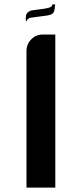

<svg xmlns="http://www.w3.org/2000/svg" viewBox="-20 -858 273 878"><path d="M232.4 -837.9C232.4 -836.4 232.4 -835 231.9 -834C231.4 -832.5 231.4 -831.1 231 -827.6C231 -825.2 231 -823.2 230.5 -821.8C230 -821.3 230 -819.8 230 -817.9C229.5 -814.9 229 -811.5 227.5 -807.1C226.6 -803.7 225.1 -800.8 222.7 -798.3C219.7 -795.4 216.3 -793 212.9 -791.5C209.5 -790 203.6 -788.6 195.8 -787.1L129.4 -778.3C122.1 -777.8 116.7 -776.9 112.8 -774.4C108.9 -772 106.4 -770 105 -768.1C103.5 -765.6 102.5 -763.7 102.5 -762.7C102.1 -762.2 102.1 -761.7 101.6 -761.2C101.1 -760.7 101.1 -760.7 100.6 -760.7C99.1 -761.2 98.6 -763.7 98.1 -768.6C97.7 -770 97.7 -772 97.7 -773.4C97.7 -774.9 98.1 -777.3 98.6 -780.8C98.6 -785.2 99.1 -789.1 100.6 -792C102.1 -795.4 104 -798.3 106.4 -800.8C108.9 -803.2 112.3 -805.7 116.7 -807.6C121.6 -810.1 127 -811 132.8 -811.5C147.9 -813.5 161.6 -815.4 173.8 -816.9C184.1 -818.4 192.9 -819.8 200.2 -821.8C206.5 -823.2 211.4 -825.7 214.8 -828.1C217.8 -831.1 219.2 -834.5 219.7 -837.9ZM232.9 0V-700.2H176.3C155.3 -700.2 137.2 -692.9 123 -678.2C108.4 -663.6 101.1 -645.5 101.1 -624V0Z"/></svg>

Font: Ya Modern Pro
Style: Bold
Weight: 700
Designer: Yahyaalaswadi
Foundry: Yahyaalaswadi
Version: Version 1.000;September 23, 2024;FontCreator 15.0.0.2974 64-